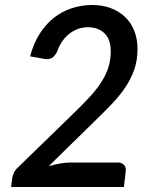

<svg xmlns="http://www.w3.org/2000/svg" viewBox="-20 -748 620 768"><path d="M451 -98Q467.5 -98 476.2 -88.2Q485 -78.5 483 -62.5L475.5 0H24.5L29 -35Q30 -45.5 35.8 -57.5Q41.5 -69.5 52.5 -79L285 -305Q318.5 -337.5 344.2 -366.2Q370 -395 387.5 -423Q405 -451 414 -480Q423 -509 423 -542.5Q423 -590.5 398 -614.8Q373 -639 332 -639Q310 -639 290.8 -631.8Q271.5 -624.5 255.8 -611.8Q240 -599 228 -581.2Q216 -563.5 209 -542.5Q199.5 -523 187.2 -516Q175 -509 154 -513L100.5 -522.5Q113.5 -573 137.8 -611.5Q162 -650 194.2 -675.8Q226.5 -701.5 266 -714.8Q305.5 -728 349 -728Q389.5 -728 423 -715.5Q456.5 -703 480.2 -680.2Q504 -657.5 517 -625Q530 -592.5 530 -552Q530 -506 516.5 -468.2Q503 -430.5 480 -396.8Q457 -363 426.5 -331.2Q396 -299.5 362 -266.5L175 -83.5Q198 -90 221 -94Q244 -98 264 -98Z"/></svg>

Font: Lato 2
Style: Italic
Weight: 600
Italic angle: -7°
Designer: Lukasz Dziedzic with Adam Twardoch and Botio Nikoltchev
Foundry: tyPoland Lukasz Dziedzic
Version: Version 2.015; 2015-08-06; http://www.latofonts.com/